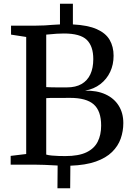

<svg xmlns="http://www.w3.org/2000/svg" viewBox="-20 -880 704 1026"><path d="M287 126 288 4.5Q271 3.5 254.2 2.8Q237.5 2 217.5 1Q197.5 0 171 0H37V-47L120 -57V-682.5L39 -695V-743H173Q197.5 -743 218.8 -744.2Q240 -745.5 260 -747.2Q280 -749 300.5 -749.5V-860H369.5V-749.5Q449.5 -745.5 497.2 -724.2Q545 -703 566 -666.8Q587 -630.5 587 -582Q587 -535 568.8 -496Q550.5 -457 516.2 -430.5Q482 -404 434 -395.5Q497.5 -397 543.5 -376Q589.5 -355 614.2 -315.5Q639 -276 639 -222.5Q639 -179 625 -139.2Q611 -99.5 578.8 -67.8Q546.5 -36 492.2 -16.8Q438 2.5 356 5.5L355 126ZM329.5 -46Q400 -46 441.8 -66Q483.5 -86 502 -122.5Q520.5 -159 520.5 -209Q520.5 -287 481 -322Q441.5 -357 354 -357Q341.5 -357 324 -356.8Q306.5 -356.5 287.8 -356.8Q269 -357 253.2 -356.8Q237.5 -356.5 227 -355.5V-54Q238.5 -50.5 256.5 -48.8Q274.5 -47 294 -46.5Q313.5 -46 329.5 -46ZM337.5 -413Q384.5 -413 415.8 -431Q447 -449 462.8 -482.8Q478.5 -516.5 478.5 -564.5Q478.5 -633 443.8 -667Q409 -701 321.5 -701Q301 -701 283 -699.8Q265 -698.5 250.5 -697Q236 -695.5 227 -695V-414.5Q237.5 -414 252.2 -413.5Q267 -413 283 -413Q299 -413 313.5 -413Q328 -413 337.5 -413Z"/></svg>

Font: Merriweather 28pt
Style: Regular
Weight: 400
Version: Version 2.100